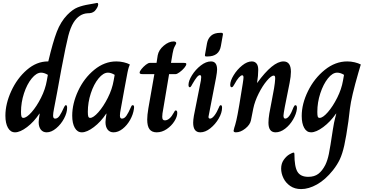

<svg xmlns="http://www.w3.org/2000/svg" viewBox="-20 -897 2518 1316"><path d="M17 -104Q17 -185 57 -272.5Q97 -360 164 -418Q231 -476 308 -476H311Q343 -611 369.5 -679.5Q396 -748 440 -794Q478 -833 512.5 -846.5Q547 -860 591 -867Q623 -872 633 -874.5Q643 -877 645 -877Q653 -877 653 -866Q653 -857 646 -844.5Q639 -832 629 -821Q618 -812 607 -809Q596 -806 579 -806Q522 -802 485 -744Q463 -709 448 -651Q433 -593 401 -425Q401 -422 371 -261Q352 -162 350 -151Q344 -121 344 -105Q344 -94 347.5 -89Q351 -84 358 -84Q375 -84 388.5 -104Q402 -124 419 -162Q420 -163 422 -167.5Q424 -172 426.5 -174Q429 -176 432 -176Q440 -176 440 -158Q440 -124 419 -84.5Q398 -45 365 -17.5Q332 10 300 10Q274 10 259.5 -9Q245 -28 245 -60Q245 -68 247 -84L252 -118H250Q213 -62 165.5 -26Q118 10 83 10Q52 10 34.5 -21Q17 -52 17 -104ZM301 -345 308 -384Q283 -399 262 -399Q230 -399 197.5 -359.5Q165 -320 144.5 -257.5Q124 -195 124 -130Q124 -106 127.5 -97.5Q131 -89 140 -89Q162 -89 196.5 -128Q231 -167 261 -226.5Q291 -286 301 -345Z M475 -104Q475 -187 515.5 -274Q556 -361 626 -418.5Q696 -476 777 -476Q803 -476 828.5 -470Q854 -464 870 -455Q861 -433 858 -419Q855 -405 854 -401Q847 -365 833.5 -291.5Q820 -218 808 -151Q802 -121 802 -105Q802 -94 805.5 -89Q809 -84 816 -84Q833 -84 847 -104.5Q861 -125 877 -162Q879 -168 882 -172Q885 -176 890 -176Q899 -176 899 -162Q899 -155 898 -151Q893 -113 872 -75.5Q851 -38 820.5 -14Q790 10 758 10Q732 10 717.5 -9Q703 -28 703 -60Q703 -68 705 -84L710 -118H708Q671 -62 623.5 -26Q576 10 541 10Q510 10 492.5 -21Q475 -52 475 -104ZM759 -345 766 -384Q741 -399 720 -399Q688 -399 655.5 -359.5Q623 -320 602.5 -257.5Q582 -195 582 -130Q582 -106 585.5 -97.5Q589 -89 598 -89Q620 -89 654.5 -128Q689 -167 719 -226.5Q749 -286 759 -345Z M989 -78Q989 -107 997 -155L1038 -389H957Q946 -389 941.5 -391.5Q937 -394 937 -399Q937 -408 950 -424Q963 -440 979.5 -453Q996 -466 1007 -466H1053L1061 -518Q1068 -555 1102.5 -584Q1137 -613 1170 -613Q1178 -613 1183 -610Q1188 -607 1188 -601Q1188 -597 1178 -579.5Q1168 -562 1163 -531L1152 -466H1237Q1249 -466 1253 -464.5Q1257 -463 1257 -458Q1257 -448 1243 -431.5Q1229 -415 1211 -402Q1193 -389 1184 -389H1139L1099 -151Q1092 -116 1092 -97Q1092 -83 1096.5 -77.5Q1101 -72 1110 -72Q1143 -72 1172 -126Q1175 -133 1178 -136.5Q1181 -140 1185 -140Q1195 -140 1195 -123Q1195 -97 1175 -65.5Q1155 -34 1122.5 -12Q1090 10 1054 10Q1021 10 1005 -11Q989 -32 989 -78Z M1385 -522 1399 -601Q1405 -633 1427 -652.5Q1449 -672 1490 -672H1498Q1509 -672 1508 -661L1494 -582Q1482 -510 1402 -510H1395Q1388 -510 1386 -512.5Q1384 -515 1385 -522ZM1304 -56Q1304 -74 1309 -104L1357 -346Q1359 -364 1359 -368Q1359 -382 1350 -382Q1341 -382 1329 -367.5Q1317 -353 1298 -320Q1297 -318 1293.5 -311.5Q1290 -305 1287 -302Q1284 -299 1281 -299Q1272 -299 1272 -315Q1272 -343 1296 -381.5Q1320 -420 1356 -448Q1392 -476 1426 -476Q1468 -476 1468 -420Q1468 -404 1461 -365L1411 -107Q1409 -99 1409 -96Q1409 -84 1420 -84Q1433 -84 1449.5 -105Q1466 -126 1481 -162Q1486 -176 1493 -176Q1502 -176 1502 -159Q1502 -124 1479 -84.5Q1456 -45 1421.5 -17.5Q1387 10 1353 10Q1304 10 1304 -56Z M1581 -1Q1581 -5 1586 -22Q1591 -35 1600 -72Q1607 -101 1620 -177Q1633 -253 1644 -325Q1649 -357 1649 -366Q1649 -381 1640 -381Q1631 -381 1617 -365.5Q1603 -350 1587 -320Q1583 -312 1578 -305.5Q1573 -299 1568 -299Q1558 -299 1558 -316Q1558 -343 1581.5 -381.5Q1605 -420 1639.5 -448Q1674 -476 1706 -476Q1726 -476 1738 -462Q1750 -448 1750 -418Q1750 -379 1742 -329H1743Q1850 -476 1923 -476Q1974 -476 1974 -405Q1974 -374 1965 -329Q1941 -212 1932 -163.5Q1923 -115 1923 -105Q1923 -84 1935 -84Q1963 -84 1992 -162Q1998 -176 2005 -176Q2017 -176 2015 -151Q2011 -116 1989 -78Q1967 -40 1934.5 -15Q1902 10 1869 10Q1820 10 1820 -56Q1820 -82 1826 -119Q1832 -156 1844 -214Q1852 -253 1858.5 -292Q1865 -331 1866 -355V-363Q1866 -379 1856 -379Q1839 -379 1809 -343.5Q1779 -308 1752.5 -255Q1726 -202 1716 -153L1700 -72Q1694 -42 1661.5 -16Q1629 10 1597 10Q1581 10 1581 -1Z M1907 259Q1907 224 1924.5 199Q1942 174 1963 161.5Q1984 149 1993 149Q1998 149 1998 159Q1998 246 2019 280.5Q2040 315 2093 315Q2135 315 2162 294.5Q2189 274 2210 233Q2225 202 2234 158.5Q2243 115 2262 -12Q2270 -62 2276.5 -85.5Q2283 -109 2285 -118H2283Q2244 -62 2195.5 -26Q2147 10 2112 10Q2082 10 2065 -20.5Q2048 -51 2048 -102Q2048 -185 2091 -272.5Q2134 -360 2206 -418Q2278 -476 2360 -476Q2386 -476 2411 -470Q2436 -464 2453 -455L2437 -401Q2388 -232 2378.5 -153Q2369 -74 2368 -66Q2353 40 2340 98.5Q2327 157 2309.5 194.5Q2292 232 2262 270Q2210 335 2153 367Q2096 399 2044 399Q2000 399 1969 377.5Q1938 356 1922.5 323.5Q1907 291 1907 259ZM2331 -345 2338 -384Q2314 -399 2291 -399Q2259 -399 2227.5 -359.5Q2196 -320 2175.5 -257.5Q2155 -195 2155 -130Q2155 -106 2158 -97.5Q2161 -89 2171 -89Q2193 -89 2227 -128Q2261 -167 2291 -226.5Q2321 -286 2331 -345Z"/></svg>

Font: Charm
Style: Bold
Weight: 700
Designer: Katatrad Aksorn Co.,Ltd.
Foundry: Cadson Demak Co.,Ltd.
Version: Version 1.001